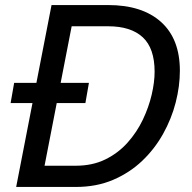

<svg xmlns="http://www.w3.org/2000/svg" viewBox="-20 -740 760 760"><path d="M22 -332 36 -412H332L318 -332ZM248 -720H408Q543 -720 617.5 -653Q692 -586 692 -460Q692 -399 675.5 -334.5Q659 -270 625.5 -210Q592 -150 542.5 -103Q493 -56 427.5 -28Q362 0 280 0H108L124 -84H280Q346 -84 397 -109Q448 -134 485 -175.5Q522 -217 545.5 -266.5Q569 -316 580.5 -365.5Q592 -415 592 -456Q592 -549 545 -592.5Q498 -636 408 -636H232ZM44 0 184 -720H280L140 0Z"/></svg>

Font: Kufam
Style: Italic
Weight: 400
Italic angle: -11°
Designer: Artur Schmal
Foundry: Original Type
Version: Version 1.301; ttfautohint (v1.8.3)